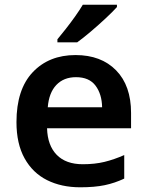

<svg xmlns="http://www.w3.org/2000/svg" viewBox="-20 -786 625 816"><path d="M301 -552Q410 -552 473.5 -487Q537 -422 537 -306V-241H180Q182 -168 221 -128Q260 -88 332 -88Q383 -88 424 -98Q465 -108 508 -127V-27Q468 -8 425 1Q382 10 321 10Q241 10 180 -20.5Q119 -51 84.5 -113Q50 -175 50 -267Q50 -406 119 -479Q188 -552 301 -552ZM303 -458Q251 -458 219.5 -425Q188 -392 183 -330H414Q413 -386 386 -422Q359 -458 303 -458ZM477 -756Q460 -737 429.5 -708.5Q399 -680 366 -652Q333 -624 308 -606H224V-619Q239 -637 259.5 -663Q280 -689 299.5 -716.5Q319 -744 332 -766H477Z"/></svg>

Font: Noto Sans Lao Looped SemiBold
Style: Regular
Weight: 600
Designer: Mark Frömberg, Ben Mitchell
Foundry: The Fontpad Ltd
Version: Version 1.002; ttfautohint (v1.8.4.7-5d5b)